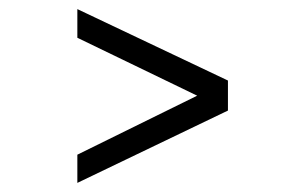

<svg xmlns="http://www.w3.org/2000/svg" viewBox="-20 -509 660 422"><path d="M150 -169 481 -332V-266L150 -107ZM150 -426V-489L481 -332V-266Z"/></svg>

Font: Oak Sans Light
Style: Regular
Weight: 400
Designer: Erik Kennedy, Walven
Foundry: Erik Kennedy, Walven
Version: Version 1.100;Glyphs 3.1.2 (3151)